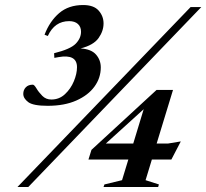

<svg xmlns="http://www.w3.org/2000/svg" viewBox="-20 -743 820 763"><path d="M49.5 0 737.5 -715H780L92.5 0ZM196 -513 195 -531.5Q259.5 -547.5 280.8 -569.2Q302 -591 302 -617Q302 -636.5 289.5 -647.8Q277 -659 255 -659Q197 -659 170 -600L157 -605Q177.5 -658.5 215 -690.8Q252.5 -723 310.5 -723Q352.5 -723 372 -701Q391.5 -679 391.5 -650Q391.5 -619.5 371.5 -591.5Q351.5 -563.5 300 -550.5Q342.5 -548 361.5 -526.2Q380.5 -504.5 380.5 -475Q380.5 -433.5 355.5 -399Q330.5 -364.5 283.2 -343.5Q236 -322.5 169.5 -322.5Q112 -322.5 92.2 -337.2Q72.5 -352 72.5 -370Q72.5 -385.5 82.5 -396Q92.5 -406.5 110.5 -406.5Q116 -406.5 124.8 -391.8Q133.5 -377 148 -362.2Q162.5 -347.5 184 -347.5Q215.5 -347.5 238.2 -368.8Q261 -390 273.5 -420Q286 -450 286 -476Q286 -529 212.5 -516ZM602 -385.5H667.5L602.5 -172.5H647L698.5 -181L661 -109H583.5L558.5 -27L611.5 -10L608.5 0H391.5L395 -10L465 -27L490 -109H331.5L343.5 -147.5ZM509.5 -172.5 551 -309 400.5 -172.5Z"/></svg>

Font: Newsreader Display SemiBold
Style: Italic
Weight: 600
Italic angle: -17°
Designer: Hugues Gentile
Foundry: Production Type
Version: Version 1.001